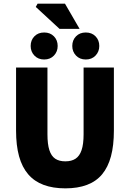

<svg xmlns="http://www.w3.org/2000/svg" viewBox="-20 -1020 712 1052"><path d="M338 12Q270 12 219 -7Q168 -26 134.5 -65Q101 -104 84.5 -163.5Q68 -223 68 -304V-650H240V-284Q240 -230 250.5 -197.5Q261 -165 282.5 -150.5Q304 -136 338 -136Q372 -136 394 -150.5Q416 -165 427 -197.5Q438 -230 438 -284V-650H604V-304Q604 -223 588 -163.5Q572 -104 539.5 -65Q507 -26 456.5 -7Q406 12 338 12ZM222 -694Q189 -694 168.5 -715.5Q148 -737 148 -768Q148 -800 168.5 -821Q189 -842 222 -842Q255 -842 275.5 -821Q296 -800 296 -768Q296 -737 275.5 -715.5Q255 -694 222 -694ZM450 -694Q417 -694 396.5 -715.5Q376 -737 376 -768Q376 -800 396.5 -821Q417 -842 450 -842Q483 -842 503.5 -821Q524 -800 524 -768Q524 -737 503.5 -715.5Q483 -694 450 -694ZM306 -862 176 -982 186 -1000H336L416 -862Z"/></svg>

Font: Source Sans 3 ExtraLight Black
Style: Regular
Weight: 900
Version: Version 3.052;hotconv 1.1.0;makeotfexe 2.6.0